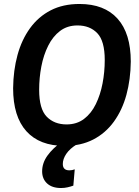

<svg xmlns="http://www.w3.org/2000/svg" viewBox="-20 -727 701 966"><path d="M305 7Q179 7 112.5 -67Q46 -141 46 -283Q47 -373 68 -450Q89 -527 131 -585Q173 -643 235 -675Q297 -707 380 -707Q505 -707 571.5 -633Q638 -559 638 -417Q637 -327 616 -250Q595 -173 553 -115Q511 -57 449 -25Q387 7 305 7ZM315 -101Q366 -101 402.5 -128.5Q439 -156 462 -203Q485 -250 496 -307.5Q507 -365 507 -425Q507 -521 469.5 -560Q432 -599 370 -599Q319 -599 282.5 -571.5Q246 -544 222.5 -497Q199 -450 188 -392.5Q177 -335 177 -275Q177 -179 215 -140Q253 -101 315 -101ZM293 -15 367 -1Q331 21 313.5 47Q296 73 296 98Q296 130 329 130Q343 130 356 125L349 207Q335 212 319.5 215.5Q304 219 287 219Q242 219 217 196Q192 173 192 135Q192 93 219 55.5Q246 18 293 -15Z"/></svg>

Font: Georama SemiBold
Style: Italic
Weight: 600
Italic angle: -9°
Designer: Jean-Baptiste Levee
Foundry: Production Type
Version: Version 1.000